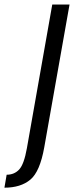

<svg xmlns="http://www.w3.org/2000/svg" viewBox="-141 -618 334 867"><path d="M-121 229.5 -111 171Q-76.5 171 -54.5 147.5Q-32.5 124 -19.5 51L95 -597.5H173L59 46.5Q39.5 157 -4 193.2Q-47.5 229.5 -121 229.5Z"/></svg>

Font: Anybody Condensed Regular
Style: Italic
Weight: 400
Width: 3
Italic angle: -10°
Designer: Tyler Finck
Foundry: Etcetera Type Company
Version: Version 1.010; ttfautohint (v1.8.3) -l 8 -r 50 -G 200 -x 14 